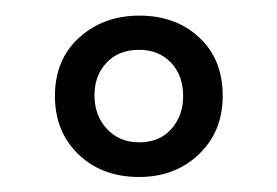

<svg xmlns="http://www.w3.org/2000/svg" viewBox="-20 -705 364 252"><path d="M52.1 -579Q52.1 -626.9 84 -655.7Q115.9 -684.5 162.8 -684.5Q210.8 -684.5 241.5 -655.8Q272.3 -627.2 272.3 -579.2Q272.3 -532.3 241 -502.5Q209.8 -472.7 162.6 -472.7Q113.9 -472.7 83 -502.4Q52.1 -532.1 52.1 -579ZM104 -580Q104 -553.2 120.4 -535.7Q136.8 -518.2 162.6 -518.2Q189.4 -518.2 204.9 -535.7Q220.4 -553.2 220.4 -579Q220.4 -605.8 204.5 -622.7Q188.6 -639.6 162.6 -639.6Q135.8 -639.6 119.9 -622.8Q104 -606 104 -580Z"/></svg>

Font: Karma Variable Light
Style: Regular
Weight: 300
Designer: Joana Correia
Foundry: Indian Type Foundry
Version: Version 3.000